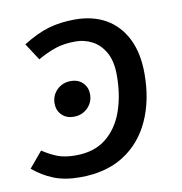

<svg xmlns="http://www.w3.org/2000/svg" viewBox="-67 -602 642 677"><g transform="rotate(-10 254.0 -263.5)"><path d="M244 -539.1Q308.1 -539.1 354.7 -512.6Q401.3 -486 427.3 -434.5Q453.4 -382.9 453.4 -308.9Q453.4 -213.9 420.3 -141.4Q387.3 -68.9 323.7 -28.4Q260.1 12.1 167 12.1Q111.9 12.1 72.3 -4Q32.7 -20 -0.3 -48L47.1 -104.6Q76.1 -85.6 101.5 -76.1Q127 -66.6 165 -66.6Q230.8 -66.6 273.1 -100Q315.5 -133.4 335.9 -190.7Q356.3 -248.1 356.3 -319.8Q356.3 -370.7 338.4 -402.1Q320.4 -433.5 292.5 -448Q264.6 -462.4 233.6 -462.4Q191.7 -462.4 160.8 -451.9Q129.8 -441.4 96.9 -422.5L57.6 -483Q106.6 -514 149.7 -526.6Q192.8 -539.1 244 -539.1ZM182.2 -202Q155 -202 138.9 -218.6Q122.8 -235.2 122.8 -259.3Q122.8 -288.5 142.9 -308.2Q163.1 -327.8 192.3 -327.8Q219.5 -327.8 235.6 -311.2Q251.7 -294.6 251.7 -270.5Q251.7 -241.2 231.5 -221.6Q211.4 -202 182.2 -202Z"/></g></svg>

Font: Fira Sans Variable
Style: Italic
Weight: 397
Italic angle: -8°
Designer: Carrois Corporate & Edenspiekermann AG
Foundry: Carrois Corporate GbR & Edenspiekermann AG
Version: Version 4.202